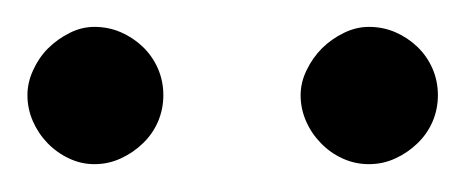

<svg xmlns="http://www.w3.org/2000/svg" viewBox="-20 -669 339 140"><path d="M99.1 -599.6Q99.1 -589.4 95.2 -580.3Q91.3 -571.3 84.2 -564.5Q77.1 -557.6 68.1 -553.5Q59.1 -549.3 48.8 -549.3Q39.1 -549.3 30.3 -553.5Q21.5 -557.6 14.6 -564.7Q7.8 -571.8 3.9 -580.8Q0 -589.8 0 -599.6Q0 -608.9 4.2 -617.9Q8.3 -627 15.1 -633.8Q22 -640.6 30.8 -645Q39.6 -649.4 48.8 -649.4Q59.1 -649.4 68.1 -645.5Q77.1 -641.6 84.2 -634.8Q91.3 -627.9 95.2 -618.9Q99.1 -609.9 99.1 -599.6ZM299.3 -599.6Q299.3 -589.4 295.4 -580.3Q291.5 -571.3 284.4 -564.5Q277.3 -557.6 268.3 -553.5Q259.3 -549.3 249 -549.3Q238.8 -549.3 229.7 -553.5Q220.7 -557.6 213.9 -564.7Q207 -571.8 203.1 -580.8Q199.2 -589.8 199.2 -599.6Q199.2 -608.9 203.6 -617.9Q208 -627 214.8 -633.8Q221.7 -640.6 230.7 -645Q239.7 -649.4 249 -649.4Q259.3 -649.4 268.3 -645.5Q277.3 -641.6 284.4 -634.8Q291.5 -627.9 295.4 -618.9Q299.3 -609.9 299.3 -599.6Z"/></svg>

Font: Doulos SIL Afr
Style: Regular
Weight: 400
Designer: Walt Agee, Victor Gaultney, Peter Martin, Debbi Hosken, Becca Hirsbrunner
Foundry: SIL International
Version: Version 5.000